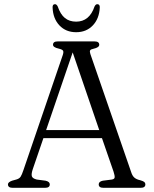

<svg xmlns="http://www.w3.org/2000/svg" viewBox="-20 -898 734 918"><path d="M218 -16.5Q218 0 195.5 0H40.5Q18 0 18 -16.5Q18 -27 37.5 -34L59 -40Q72.5 -44 78.5 -53Q84.5 -62 92.5 -86L280 -634.5Q285 -649.5 281.5 -655.5Q278 -661.5 261 -665.5Q233.5 -671.5 233.5 -684Q233.5 -700 256 -700H432Q454.5 -700 454.5 -684Q454.5 -671 427.5 -665Q414 -662.5 411 -657.2Q408 -652 412 -640L607 -75.5Q612.5 -57.5 622.5 -48.8Q632.5 -40 651.5 -36Q665 -32 670 -27.8Q675 -23.5 675 -16.5Q675 0 652.5 0H474.5Q452 0 452 -16.5Q452 -30 471.5 -34L514.5 -39.5Q527.5 -41.5 528.2 -50Q529 -58.5 523 -77L467.5 -237.5H187.5L137 -90Q129 -66.5 132.2 -55.5Q135.5 -44.5 156 -39.5L198 -34Q218 -29.5 218 -16.5ZM200.5 -276H454.5L327.5 -647.5ZM344 -794.5Q407.5 -794.5 432 -867Q437.5 -878 445 -878Q458 -878 457 -861.5Q454.5 -809 423.8 -776.5Q393 -744 344 -744Q295 -744 264.2 -776.5Q233.5 -809 231.5 -861.5Q230.5 -878 243 -878Q250.5 -878 256 -867Q269 -829 290.5 -811.8Q312 -794.5 344 -794.5Z"/></svg>

Font: Fraunces 9pt Soft Light
Style: Regular
Weight: 300
Version: Version 1.000;[0bf87f6ff]